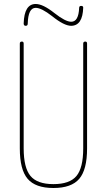

<svg xmlns="http://www.w3.org/2000/svg" viewBox="-20 -940 540 970"><path d="M99.6 -821.3Q102.5 -919.9 160.2 -919.9Q197.3 -919.9 254.9 -874Q310.5 -830.1 339.8 -830.1Q377 -830.1 379.9 -900.4Q379.9 -910.2 390.1 -910.2Q400.4 -910.2 400.4 -901.4Q397.5 -810.5 339.8 -809.6Q303.7 -809.6 243.2 -858.4Q189.5 -900.4 160.2 -900.4Q122.1 -900.4 120.1 -820.3Q120.1 -809.6 109.9 -809.6Q99.6 -809.6 99.6 -821.3ZM80.1 -190.4V-719.7Q80.1 -729.5 89.8 -730Q99.6 -730.5 99.6 -719.7V-190.4Q99.6 -92.8 133.8 -51.3Q168 -9.8 250 -9.8Q332 -9.8 366.2 -50.8Q400.4 -91.8 400.4 -190.4V-719.7Q400.4 -729.5 410.2 -730Q419.9 -730.5 419.9 -719.7V-190.4Q419.9 -83 380.4 -36.6Q340.8 9.8 250 9.8Q159.2 9.8 119.6 -36.6Q80.1 -83 80.1 -190.4Z"/></svg>

Font: Rounded-X Mgen+ 1m thin
Style: Regular
Weight: 100
Designer: [Source Han Sans]
Ryoko NISHIZUKA  (kana & ideographs); Paul D. Hunt (Latin, Greek & Cyrillic); Wenlong ZHANG  (bopomofo
Version: Version 1.059.20150602